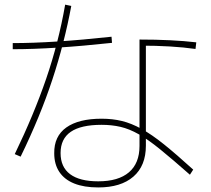

<svg xmlns="http://www.w3.org/2000/svg" viewBox="-20 -827 920 838"><path d="M216.7 -157.8Q215.6 -232.2 269.4 -270.6Q323.3 -308.9 423.3 -308.9Q471.1 -308.9 512.2 -298.9Q553.3 -288.9 597.8 -264.4Q642.2 -240 696.1 -196.7Q750 -153.3 823.3 -86.7L808.9 -64.4Q733.3 -131.1 680 -174.4Q626.7 -217.8 585.6 -241.1Q544.4 -264.4 506.1 -273.3Q467.8 -282.2 423.3 -282.2Q333.3 -282.2 288.9 -251.7Q244.4 -221.1 244.4 -158.9Q244.4 -97.8 286.1 -66.7Q327.8 -35.6 408.9 -35.6Q496.7 -35.6 542.8 -75Q588.9 -114.4 588.9 -190V-654.4Q731.1 -654.4 836.7 -642.2L833.3 -613.3Q731.1 -627.8 591.1 -627.8L616.7 -643.3V-191.1Q616.7 -103.3 562.2 -56.1Q507.8 -8.9 408.9 -8.9Q346.7 -8.9 303.9 -26.1Q261.1 -43.3 238.9 -76.7Q216.7 -110 216.7 -157.8ZM44.4 -154.4Q127.8 -326.7 181.7 -483.9Q235.6 -641.1 264.4 -806.7L291.1 -801.1Q261.1 -638.9 208.3 -478.9Q155.6 -318.9 70 -143.3ZM35.6 -638.9Q210 -638.9 466.7 -666.7L468.9 -640Q211.1 -612.2 35.6 -612.2Z"/></svg>

Font: Paperlogy 1 Thin
Style: Regular
Weight: 250
Designer: redesigned by Lee Juim, glyphs from Gmarket Sans & Montserrat
Foundry: PT&
Version: Version 1.001